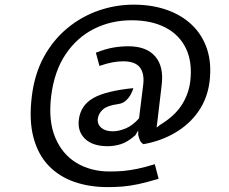

<svg xmlns="http://www.w3.org/2000/svg" viewBox="-20 -660 959 805"><path d="M431.5 124.5Q355 124.5 291.5 102.5Q228 80.5 183.8 34.5Q139.5 -11.5 120.2 -84Q101 -156.5 113.5 -257Q125 -350.5 164.2 -422Q203.5 -493.5 262.8 -542.2Q322 -591 393.5 -615.8Q465 -640.5 540.5 -640.5Q616 -640.5 678.2 -619Q740.5 -597.5 784.2 -556Q828 -514.5 848 -454.5Q868 -394.5 858.5 -317Q849.5 -247 812 -193Q774.5 -139 714.8 -103.8Q655 -68.5 581.5 -55.5Q571 -61.5 566.8 -71.5Q562.5 -81.5 559.5 -94V-113L547.5 -93Q514.5 -64 486.5 -55.5Q458.5 -47 431.5 -47Q369 -47 336.8 -77.8Q304.5 -108.5 310.5 -158Q318 -218.5 371 -248.8Q424 -279 539 -290.5Q537 -281.5 529.5 -266.5Q522 -251.5 508.5 -238.8Q495 -226 474.5 -223.5Q430 -217.5 411.5 -201Q393 -184.5 390 -162Q387.5 -139 404.8 -124.2Q422 -109.5 452.5 -109.5Q478 -109.5 507 -121.5Q536 -133.5 563 -164L580.5 -305.5Q586 -351.5 566.5 -377.2Q547 -403 496 -403Q475 -403 450.8 -398.5Q426.5 -394 397 -383.5L382 -439Q422.5 -455 454.5 -460.5Q486.5 -466 518 -466Q594.5 -466 631.2 -423Q668 -380 657.5 -300.5L639.5 -148L636.5 -125L652 -137Q712 -173.5 741.2 -218.8Q770.5 -264 777.5 -317Q787.5 -398 760.2 -455.8Q733 -513.5 674.2 -544.2Q615.5 -575 531.5 -575Q446 -575 374.2 -539Q302.5 -503 255 -432.2Q207.5 -361.5 194.5 -257Q182 -153 211.8 -82.8Q241.5 -12.5 301.2 23.2Q361 59 439.5 59Q468.5 59 495.8 56.8Q523 54.5 554.8 48Q586.5 41.5 629 28.5L645 89.5Q595.5 104.5 560 112Q524.5 119.5 494.5 122Q464.5 124.5 431.5 124.5Z"/></svg>

Font: Expletus Sans Medium
Style: Italic
Weight: 500
Italic angle: -7°
Version: Version 7.500